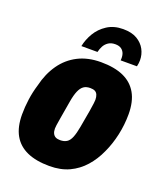

<svg xmlns="http://www.w3.org/2000/svg" viewBox="-136 -816 785 919"><g transform="rotate(20 256.5 -356.5)"><path d="M224 12Q156 12 110 -8.5Q64 -29 40.5 -70.5Q17 -112 17 -176Q17 -213 22.5 -253Q28 -293 40 -332Q55 -395 88 -442Q121 -489 171 -514.5Q221 -540 287 -540Q356 -540 402 -519.5Q448 -499 472 -457Q496 -415 496 -350Q496 -297 484.5 -244.5Q473 -192 452 -147Q431 -100 399 -64Q367 -28 324 -8Q281 12 224 12ZM230 -122Q250 -122 263.5 -130.5Q277 -139 285.5 -160Q294 -181 300 -215Q311 -274 315.5 -302.5Q320 -331 321.5 -343Q323 -355 323 -361Q323 -376 318.5 -386.5Q314 -397 305 -401.5Q296 -406 281 -406Q261 -406 248 -397Q235 -388 226 -367.5Q217 -347 211 -312Q201 -253 196 -224Q191 -195 189.5 -183.5Q188 -172 188 -166Q188 -151 193 -141Q198 -131 207 -126.5Q216 -122 230 -122ZM333 -725Q377 -725 404.5 -708.5Q432 -692 445.5 -666.5Q459 -641 459 -612Q459 -604 458 -596.5Q457 -589 455 -580H372Q374 -599 369.5 -613Q365 -627 353.5 -635.5Q342 -644 322 -644Q301 -644 287 -634.5Q273 -625 265.5 -611Q258 -597 254 -580H172Q179 -615 198.5 -648Q218 -681 252 -703Q286 -725 333 -725Z"/></g></svg>

Font: Archivo Condensed Black
Style: Italic
Weight: 900
Width: 3
Italic angle: -10°
Designer: Hector Gatti
Foundry: Omnibus-Type
Version: Version 2.001